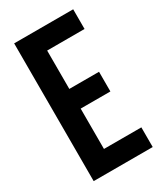

<svg xmlns="http://www.w3.org/2000/svg" viewBox="-178 -772 723 845"><g transform="rotate(-30 184.0 -350.0)"><path d="M150 -405H301V-305H150V-100H340V0H40V-700H340V-600H150Z"/></g></svg>

Font: BebasNeueW01-Regular
Style: Regular
Weight: 400
Designer: Ryoichi Tsunekawa
Foundry: Ryoichi Tsunekawa
Version: Version 1.30